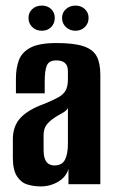

<svg xmlns="http://www.w3.org/2000/svg" viewBox="-20 -659 410 687"><path d="M126 8Q100 8 77.5 1Q55 -6 40.5 -28.5Q26 -51 26 -95V-161Q26 -208 53.5 -237.5Q81 -267 140 -288Q171 -301 189 -311Q207 -321 215 -335.5Q223 -350 223 -375V-402Q223 -418 218 -426.5Q213 -435 203.5 -439Q194 -443 182 -443Q156 -443 148 -425.5Q140 -408 140 -367V-325H37V-378Q37 -415 47.5 -443.5Q58 -472 89 -488.5Q120 -505 182 -505Q245 -505 279 -493.5Q313 -482 326 -457.5Q339 -433 339 -391V0H225V-55Q217 -26 188.5 -9Q160 8 126 8ZM175 -67Q202 -67 212.5 -87.5Q223 -108 223 -145V-272Q217 -262 203 -254.5Q189 -247 175 -238Q156 -225 146 -211.5Q136 -198 136 -174V-123Q136 -102 141 -89.5Q146 -77 155 -72Q164 -67 175 -67ZM130 -549Q109 -549 95.5 -562Q82 -575 82 -595Q82 -614 95.5 -626.5Q109 -639 130 -639Q150 -639 163 -626.5Q176 -614 176 -595Q176 -575 163 -562Q150 -549 130 -549ZM250 -549Q230 -549 216 -562Q202 -575 202 -595Q202 -614 216 -626.5Q230 -639 250 -639Q270 -639 283.5 -626.5Q297 -614 297 -595Q297 -575 283.5 -562Q270 -549 250 -549Z"/></svg>

Font: Alumni Sans Thin
Style: Bold
Weight: 700
Version: Version 1.018